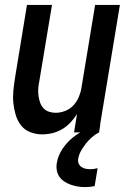

<svg xmlns="http://www.w3.org/2000/svg" viewBox="-20 -540 540 783"><path d="M152 8Q127 8 103.5 -1Q80 -10 65.5 -29Q51 -48 44 -71.5Q37 -95 34.5 -119.5Q32 -144 34.5 -170Q37 -196 41 -221L90 -520H192L140 -207Q137 -193 136 -178Q135 -163 137 -149Q139 -135 143.5 -122Q148 -109 157 -99Q166 -89 179.5 -84.5Q193 -80 207 -80Q226 -80 245.5 -87.5Q265 -95 279 -110Q293 -125 301 -143.5Q309 -162 312 -181L368 -520H469L383 0H282L294 -75Q283 -57 267.5 -40.5Q252 -24 233 -13Q214 -2 193.5 3Q173 8 152 8ZM327 223Q312 223 297 220.5Q282 218 268 213Q254 208 242 200Q230 192 222 180.5Q214 169 211.5 153.5Q209 138 212 123Q217 94 235 67Q253 40 277.5 20.5Q302 1 331 -12.5Q360 -26 389 -32L384 0Q368 8 354.5 20Q341 32 330 46Q319 60 310.5 75Q302 90 299 107Q297 117 300.5 126Q304 135 311.5 140.5Q319 146 328.5 148Q338 150 348 150Q355 150 362.5 149Q370 148 378 146L366 219Q356 221 346.5 222Q337 223 327 223Z"/></svg>

Font: Iosevka SS04 Semibold Oblique
Style: Regular
Weight: 600
Italic angle: -9°
Monospace: yes
Designer: Belleve Invis
Foundry: Belleve Invis
Version: Version 19.0.0; ttfautohint (v1.8.4)